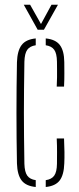

<svg xmlns="http://www.w3.org/2000/svg" viewBox="-20 -762 324 787"><path d="M49.5 -92Q48.5 -142.5 48 -194.8Q47.5 -247 47.5 -299.5Q47.5 -352 48 -404.2Q48.5 -456.5 49.5 -507Q51 -554 68.5 -577.2Q86 -600.5 126.5 -604.5V-576.5Q102.5 -573 91.8 -558Q81 -543 80 -509Q79 -448 78.5 -397.5Q78 -347 78 -299.8Q78 -252.5 78.5 -202Q79 -151.5 80 -90.5Q81 -57 91.8 -42Q102.5 -27 126.5 -23.5V4.5Q86 0.5 68.5 -22.5Q51 -45.5 49.5 -92ZM167.5 4.5V-23.5Q191.5 -27 202.2 -42Q213 -57 213.5 -90.5Q213.5 -113 213.8 -138.2Q214 -163.5 212.5 -194.5H242.5Q244 -164.5 244.2 -139Q244.5 -113.5 243.5 -92Q242 -45.5 224.8 -22.5Q207.5 0.5 167.5 4.5ZM212.5 -407Q213.5 -427 213.8 -444.8Q214 -462.5 213.8 -478.8Q213.5 -495 213.5 -509Q213 -543 202.2 -558Q191.5 -573 167.5 -576.5V-604.5Q208 -600.5 225.5 -577.2Q243 -554 243.5 -507.5Q243.5 -487 243.8 -462Q244 -437 242.5 -407ZM134.5 -640 77.5 -742.5H103.5L148 -663.5L191 -742.5H217.5L160 -640Z"/></svg>

Font: Big Shoulders Stencil Display Thin ExtraLight
Style: Regular
Weight: 250
Version: Version 2.001